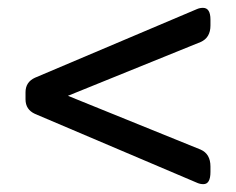

<svg xmlns="http://www.w3.org/2000/svg" viewBox="-20 -476 600 489"><path d="M498 -7Q490 -7 483 -10L69 -186Q45 -197 45 -223V-241Q45 -267 69 -278L482 -453Q489 -456 497 -456Q516 -456 516 -426V-411Q516 -380 491 -369L153 -232L491 -95Q516 -84 516 -52V-38Q516 -7 498 -7Z"/></svg>

Font: Asap Medium
Style: Regular
Weight: 500
Designer: Pablo Cosgaya
Foundry: Omnibus-Type
Version: Version 3.001; ttfautohint (v1.8.3)